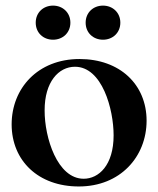

<svg xmlns="http://www.w3.org/2000/svg" viewBox="-20 -654 567 688"><path d="M262.4 14.2C410.9 14.2 505 -92.3 505.3 -221.2C505.3 -351.6 409.1 -442.5 264.9 -442.5C115.4 -442.5 21.7 -337.4 21.7 -208.1C22 -78.1 117.2 14.2 262.4 14.2ZM108 -572.8C108 -536.6 134.9 -511.7 170.1 -511.7C204.9 -511.7 232.2 -536.6 232.2 -572.8C232.2 -608.7 204.9 -633.9 170.1 -633.9C134.9 -633.9 108 -608.7 108 -572.8ZM139.9 -258.2C139.6 -360.8 190.3 -414.8 248.6 -414.8C345.9 -414.8 387.1 -263.1 387.1 -169C387.1 -61.8 333.8 -13.5 279.8 -13.5C185.4 -13.5 139.6 -160.9 139.9 -258.2ZM286.9 -572.8C286.9 -536.6 313.9 -511.7 349.1 -511.7C383.9 -511.7 411.2 -536.6 411.2 -572.8C411.2 -608.7 383.9 -633.9 349.1 -633.9C313.9 -633.9 286.9 -608.7 286.9 -572.8Z"/></svg>

Font: Margiela Serif Semibold
Style: Regular
Weight: 600
Designer: Andreas Faust, Stefan Endress
Version: Version 1.002;FEAKit 1.0